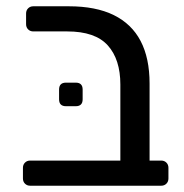

<svg xmlns="http://www.w3.org/2000/svg" viewBox="-20 -591 585 611"><path d="M76 0Q66 0 59.5 -6.5Q53 -13 53 -23V-57Q53 -67 59.5 -73.5Q66 -80 76 -80H363V-322Q363 -402 323 -446.5Q283 -491 194 -491H86Q76 -491 69.5 -497.5Q63 -504 63 -514V-548Q63 -558 69.5 -564.5Q76 -571 86 -571H199Q285 -571 342 -543Q399 -515 427.5 -460.5Q456 -406 456 -325V-80H493Q503 -80 509.5 -73.5Q516 -67 516 -57V-23Q516 -13 509.5 -6.5Q503 0 493 0ZM190 -253Q168 -253 168 -275V-306Q168 -328 190 -328H221Q243 -328 243 -306V-275Q243 -253 221 -253Z"/></svg>

Font: Rubik Light
Style: Regular
Weight: 400
Version: Version 2.101